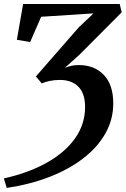

<svg xmlns="http://www.w3.org/2000/svg" viewBox="-26 -763 634 968"><path d="M8 184.5 -6.5 136.5Q117.5 109 209.5 57.5Q301.5 6 352.2 -65.2Q403 -136.5 403 -224Q403 -291 369.5 -325.5Q336 -360 275.5 -360Q248.5 -360 224.8 -355Q201 -350 184.5 -342.5L155 -377.5L370.5 -624.5L445.5 -695.5L181.5 -678.5L126 -551L59 -562.5L90.5 -743H577.5L587.5 -701L373.5 -486L301 -421Q316 -427 333.2 -431Q350.5 -435 371 -435Q450 -435 497.5 -385.2Q545 -335.5 545 -241.5Q545 -160.5 505.5 -90.5Q466 -20.5 393.8 35.2Q321.5 91 223.2 129Q125 167 8 184.5Z"/></svg>

Font: Merriweather 24pt SemiBold
Style: Italic
Weight: 600
Italic angle: -7.8°
Version: Version 2.101